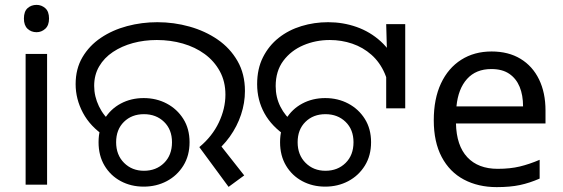

<svg xmlns="http://www.w3.org/2000/svg" viewBox="-20 -757 2307 787"><path d="M173 -536V0H85V-536ZM130 -737Q150 -737 165.5 -723.5Q181 -710 181 -681Q181 -653 165.5 -639Q150 -625 130 -625Q108 -625 93 -639Q78 -653 78 -681Q78 -710 93 -723.5Q108 -737 130 -737Z M797 -154Q850 -198 877 -255Q904 -312 904 -369Q904 -423 881 -465Q858 -507 819 -535.5Q780 -564 729.5 -578.5Q679 -593 623 -593Q571 -593 525 -580.5Q479 -568 443 -544Q407 -520 386.5 -485Q366 -450 366 -405Q366 -362 385.5 -321.5Q405 -281 439 -254L411 -198Q350 -238 320 -294.5Q290 -351 290 -412Q290 -475 318 -522.5Q346 -570 393.5 -602Q441 -634 501 -650Q561 -666 625 -666Q693 -666 757 -648Q821 -630 872 -595Q923 -560 953.5 -507Q984 -454 984 -384Q984 -335 968 -287Q952 -239 922 -197Q892 -155 850 -123L866 -184L981 -38L917 9ZM569 8Q517 8 475 -14.5Q433 -37 408.5 -78Q384 -119 384 -174Q384 -229 408.5 -269.5Q433 -310 475 -332.5Q517 -355 569 -355Q621 -355 663.5 -332.5Q706 -310 731.5 -269.5Q757 -229 757 -174Q757 -119 731.5 -78Q706 -37 663.5 -14.5Q621 8 569 8ZM570 -57Q620 -57 652.5 -89Q685 -121 685 -174Q685 -226 652.5 -257.5Q620 -289 570 -289Q520 -289 488 -257.5Q456 -226 456 -174Q456 -122 488.5 -89.5Q521 -57 570 -57Z M1155 -198Q1094 -238 1064 -292.5Q1034 -347 1034 -412Q1034 -475 1058 -522.5Q1082 -570 1122.5 -602Q1163 -634 1215.5 -650Q1268 -666 1325 -666Q1386 -666 1441.5 -646.5Q1497 -627 1540.5 -587.5Q1584 -548 1609 -488.5Q1634 -429 1634 -348H1577Q1577 -410 1557 -456Q1537 -502 1502.5 -532.5Q1468 -563 1424 -578Q1380 -593 1332 -593Q1274 -593 1223.5 -571.5Q1173 -550 1141.5 -508Q1110 -466 1110 -404Q1110 -358 1129.5 -319.5Q1149 -281 1183 -254L1155 -198ZM1563 -475 1567 -513 1563 -658H1641V-313H1563ZM1313 8Q1261 8 1219 -14.5Q1177 -37 1152.5 -78Q1128 -119 1128 -174Q1128 -229 1152.5 -269.5Q1177 -310 1219 -332.5Q1261 -355 1313 -355Q1365 -355 1407.5 -332.5Q1450 -310 1475.5 -269.5Q1501 -229 1501 -174Q1501 -119 1475.5 -78Q1450 -37 1407.5 -14.5Q1365 8 1313 8ZM1314 -57Q1364 -57 1396.5 -89Q1429 -121 1429 -174Q1429 -226 1396.5 -257.5Q1364 -289 1314 -289Q1264 -289 1232 -257.5Q1200 -226 1200 -174Q1200 -122 1232.5 -89.5Q1265 -57 1314 -57Z M1995 -546Q2064 -546 2113.5 -516Q2163 -486 2189.5 -431.5Q2216 -377 2216 -304V-251H1849Q1851 -160 1895.5 -112.5Q1940 -65 2020 -65Q2071 -65 2110.5 -74.5Q2150 -84 2192 -102V-25Q2151 -7 2111 1.5Q2071 10 2016 10Q1940 10 1881.5 -21Q1823 -52 1790.5 -113.5Q1758 -175 1758 -264Q1758 -352 1787.5 -415Q1817 -478 1870.5 -512Q1924 -546 1995 -546ZM1994 -474Q1931 -474 1894.5 -433.5Q1858 -393 1851 -321H2124Q2124 -367 2110 -401Q2096 -435 2067.5 -454.5Q2039 -474 1994 -474Z"/></svg>

Font: odia115
Style: Regular
Weight: 400
Designer: Amélie Bonet and Sol Matas
Foundry: Google LLC
Version: Version 2.003